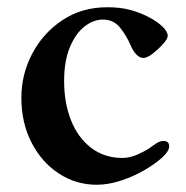

<svg xmlns="http://www.w3.org/2000/svg" viewBox="-20 -498 514 530"><path d="M39 -228Q39 -293 69 -350Q99 -407 152.5 -442.5Q206 -478 276 -478Q311 -478 338 -471Q365 -464 390 -451Q412 -440 427.5 -425.5Q443 -411 443 -399Q443 -391 430 -376.5Q417 -362 401.5 -350Q386 -338 376 -338Q356 -338 340 -374Q330 -398 312 -421Q294 -444 264 -444Q238 -444 213.5 -425Q189 -406 173 -368Q157 -330 157 -274Q157 -214 176 -166Q195 -118 231.5 -90Q268 -62 318 -62Q338 -62 359.5 -71.5Q381 -81 391 -88Q406 -99 414.5 -104Q423 -109 431 -109Q447 -109 447 -94Q447 -81 428 -63.5Q409 -46 379 -28.5Q349 -11 314 0.5Q279 12 247 12Q190 12 142.5 -19Q95 -50 67 -104.5Q39 -159 39 -228Z"/></svg>

Font: Monomakh
Style: Regular
Weight: 400
Version: Version 1.200; ttfautohint (v1.8.4.7-5d5b)